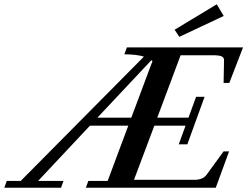

<svg xmlns="http://www.w3.org/2000/svg" viewBox="-91 -887 1168 907"><path d="M755.9 -712.9 733.9 -746.6 933.1 -866.7 965.8 -811.5ZM-70.8 0 -59.1 -32.2H6.8L588.9 -619.6Q553.2 -630.4 496.6 -630.4L508.3 -663.1H1057.1L992.2 -495.1H965.3L967.3 -602.1Q967.8 -615.2 956.1 -620.6Q944.3 -626 916.5 -626H762.2L651.9 -331.1H799.3L835.4 -429.7H875.5L793.9 -205.1H753.4L785.6 -293.5H638.2L542 -37.6H828.1Q867.7 -37.6 885.3 -62L965.3 -171.9H991.2L928.2 0H314.5L326.2 -32.2H417.5L515.1 -293.5H334L88.9 -32.2H209L197.3 0ZM629.4 -598.6Q628.9 -599.1 627.9 -599.9Q627 -600.6 625.7 -601.3Q624.5 -602.1 624 -602.5L369.1 -331.1H529.3Z"/></svg>

Font: Elstob 10pt SemiBold
Style: Italic
Weight: 600
Italic angle: -20°
Designer: Peter S. Baker
Version: Version 1.015